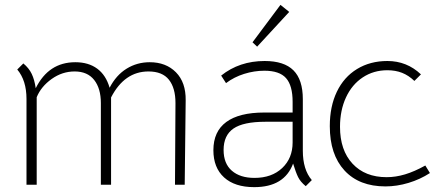

<svg xmlns="http://www.w3.org/2000/svg" viewBox="-20 -761 1810 790"><path d="M51 -475 76 -500Q99 -481 110.5 -457Q122 -433 127 -398Q180 -505 290 -505Q344 -505 380 -478.5Q416 -452 431 -400Q458 -452 501 -478.5Q544 -505 596 -505Q663 -505 704 -463.5Q745 -422 744 -348L740 -1H700L702 -337Q702 -399 675 -433Q648 -467 591 -467Q492 -467 437 -360V-1H395V-337Q395 -397 367.5 -432Q340 -467 287 -467Q236 -467 192.5 -436Q149 -405 131 -361V-1H89V-354Q89 -430 51 -475Z M1186 -88Q1150 9 1026 9Q946 9 902 -31Q858 -71 858 -143Q858 -220 911 -259Q964 -298 1067 -298H1184V-342Q1184 -409 1157 -439.5Q1130 -470 1068 -470Q1026 -470 984.5 -457Q943 -444 910 -419L890 -450Q965 -510 1069 -510Q1149 -510 1187.5 -471.5Q1226 -433 1226 -353V-141Q1226 -63 1263 -20L1238 5Q1216 -13 1206.5 -32.5Q1197 -52 1186 -88ZM1184 -175V-260H1072Q981 -260 940.5 -232Q900 -204 900 -144Q900 -88 934 -58.5Q968 -29 1027 -29Q1098 -29 1141 -69.5Q1184 -110 1184 -175ZM1019 -587 1134 -741 1170 -712 1038 -569Z M1337 -242Q1337 -323 1366 -383.5Q1395 -444 1449 -477Q1503 -510 1574 -510Q1654 -510 1712 -455L1685 -428Q1661 -451 1634 -461.5Q1607 -472 1574 -472Q1517 -472 1472.5 -442.5Q1428 -413 1403.5 -360Q1379 -307 1379 -239Q1379 -143 1430.5 -87.5Q1482 -32 1571 -32Q1608 -32 1646.5 -43.5Q1685 -55 1730 -80L1749 -49Q1709 -23 1661 -8.5Q1613 6 1566 6Q1458 6 1397.5 -59.5Q1337 -125 1337 -242Z"/></svg>

Font: Bellota Text Light
Style: Regular
Weight: 300
Designer: Kemie Guaida
Foundry: Kemie Guaida
Version: Version 4.001